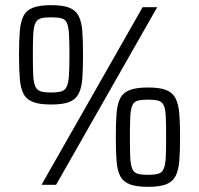

<svg xmlns="http://www.w3.org/2000/svg" viewBox="-20 -716 770 744"><path d="M140.9 0 532.6 -688H589.1L197.4 0ZM177.7 -311Q133.5 -311 107.9 -320.8Q82.3 -330.6 71 -352.7Q59.7 -374.7 56.7 -411.9Q53.7 -449.2 53.7 -503Q53.7 -557.8 56.7 -594.8Q59.7 -631.7 71 -654.1Q82.3 -676.4 107.9 -686.2Q133.5 -696 177.7 -696Q223.4 -696 248.3 -686.2Q273.2 -676.4 284.7 -654.1Q296.2 -631.7 299 -594.8Q301.7 -557.8 301.7 -503Q301.7 -449.2 299 -411.9Q296.2 -374.7 284.7 -352.7Q273.2 -330.6 248.3 -320.8Q223.4 -311 177.7 -311ZM177.7 -357.6Q203.4 -357.6 217.7 -361.8Q231.9 -366 238.6 -380.5Q245.2 -394.9 247.2 -423.9Q249.1 -452.9 249.1 -503Q249.1 -553.6 247.4 -582.8Q245.7 -612.1 239.5 -626.5Q233.4 -641 218.6 -644.9Q203.8 -648.9 177.7 -648.9Q153.1 -648.9 138.5 -644.9Q124 -641 117.1 -626.5Q110.2 -612.1 108.8 -582.8Q107.3 -553.6 107.3 -503Q107.3 -452.9 108.8 -423.9Q110.2 -394.9 117.1 -380.5Q124 -366 138.5 -361.8Q153.1 -357.6 177.7 -357.6ZM553.3 8Q508.5 8 483 -1.8Q457.4 -11.6 445.8 -33.7Q434.3 -55.7 431.6 -92.9Q428.8 -130.2 428.8 -184Q428.8 -238.8 431.6 -275.8Q434.3 -312.7 445.8 -335.1Q457.4 -357.4 483 -367.2Q508.5 -377 553.3 -377Q599 -377 623.8 -367.2Q648.7 -357.4 660.2 -335.1Q671.8 -312.7 674.8 -275.8Q677.8 -238.8 677.8 -184Q677.8 -130.2 674.8 -92.9Q671.8 -55.7 660.2 -33.7Q648.7 -11.6 623.8 -1.8Q599 8 553.3 8ZM553.3 -38.6Q578.9 -38.6 593.2 -42.8Q607.5 -47 614.1 -61.5Q620.8 -75.9 622.2 -104.9Q623.7 -133.9 623.7 -184Q623.7 -234.6 622.4 -263.8Q621.2 -293.1 614.6 -307.5Q607.9 -322 593.6 -325.9Q579.4 -329.9 553.3 -329.9Q527.6 -329.9 513.3 -325.9Q499 -322 492.7 -307.5Q486.3 -293.1 484.8 -263.8Q483.4 -234.6 483.4 -184Q483.4 -133.9 484.8 -104.9Q486.3 -75.9 492.7 -61.5Q499 -47 513.3 -42.8Q527.6 -38.6 553.3 -38.6Z"/></svg>

Font: Saira Thin SemiCondensed
Style: Regular
Weight: 100
Width: 4
Version: Version 1.101